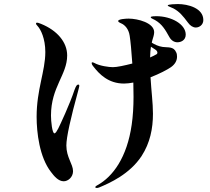

<svg xmlns="http://www.w3.org/2000/svg" viewBox="-20 -881 1040 949"><path d="M859 -861C850 -861 809 -860 809 -854C809 -850 822 -847 838 -839C867 -823 883 -804 910 -768C920 -754 934 -745 948 -745C965 -745 985 -758 985 -782C985 -841 909 -861 859 -861ZM752 -801C748 -801 725 -801 725 -796C725 -791 733 -789 746 -782C781 -762 797 -734 817 -698C827 -680 842 -672 857 -672C873 -672 898 -681 898 -710C898 -761 828 -801 752 -801ZM784 -649C763 -652 745 -661 730 -670C731 -671 731 -672 731 -674C732 -676 732 -678 733 -682C737 -696 742 -709 742 -722C742 -768 661 -789 616 -789C603 -789 564 -787 564 -777C564 -774 568 -770 580 -765C596 -758 616 -739 621 -704C625 -680 630 -627 634 -567C595 -557 558 -549 538 -549C519 -549 472 -555 446 -570C439 -573 439 -573 437 -573C435 -573 433 -572 433 -569C433 -566 435 -560 441 -553C471 -514 516 -468 593 -468C607 -468 623 -470 639 -473C639 -448 640 -423 640 -402C640 -354 637 -306 631 -265C608 -103 538 -8 462 34C453 39 451 42 451 44C451 46 453 48 458 48C460 48 463 48 469 46C522 24 621 -20 680 -110C722 -175 736 -246 736 -319C736 -372 728 -430 724 -499C768 -516 806 -536 825 -549C846 -564 855 -582 855 -601C855 -609 854 -616 851 -622C838 -653 810 -645 784 -649ZM367 -463C360 -463 356 -457 348 -436C325 -366 277 -264 268 -246C261 -233 255 -222 249 -222C238 -222 232 -281 232 -310C232 -451 312 -511 312 -607C312 -673 262 -731 183 -763C171 -768 166 -769 163 -769C162 -769 158 -769 158 -764C158 -761 161 -758 166 -752C181 -736 204 -691 204 -624C204 -529 161 -439 161 -304C161 -226 175 -104 232 -31C247 -11 268 15 295 15C316 15 341 -5 341 -35C341 -70 308 -103 308 -162C308 -203 329 -296 366 -431C369 -443 372 -453 372 -456C372 -461 370 -463 367 -463ZM754 -613C746 -608 735 -603 722 -597V-599C722 -618 724 -635 726 -650C734 -645 742 -640 746 -637C755 -632 758 -625 758 -621C758 -618 757 -615 754 -613Z"/></svg>

Font: Shippori Mincho OTF
Style: Bold
Weight: 800
Designer: FONTDASU
Foundry: FONTDASU / Google Inc. / but / Adobe
Version: Version 3.300;hotconv 1.0.109;makeotfexe 2.5.65596